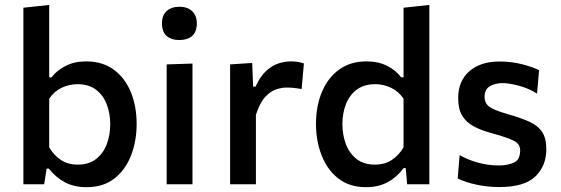

<svg xmlns="http://www.w3.org/2000/svg" viewBox="-20 -764 2324 796"><path d="M339 12Q287.5 12 249.2 -8.2Q211 -28.5 182.5 -65H173.5L163 0H77V-732L184 -743.5V-443.5H194Q214.5 -471.5 251.5 -490.5Q288.5 -509.5 337 -509.5Q404.5 -509.5 451.2 -475.5Q498 -441.5 522.2 -382.5Q546.5 -323.5 546.5 -250Q546.5 -180.5 523.8 -120.8Q501 -61 455 -24.5Q409 12 339 12ZM302.5 -81.5Q349 -81.5 379 -105.2Q409 -129 423 -167.2Q437 -205.5 437 -249Q437 -294.5 422.2 -332.2Q407.5 -370 377.5 -392.5Q347.5 -415 301 -415Q266.5 -415 235.2 -400Q204 -385 184 -355V-153Q203.5 -120 232.5 -100.8Q261.5 -81.5 302.5 -81.5Z M671 0V-497L778 -500.5V0ZM723 -598Q690.5 -598 671 -614.8Q651.5 -631.5 651.5 -667.5Q651.5 -701 671.2 -718.5Q691 -736 724 -736Q757 -736 776.5 -717.8Q796 -699.5 796 -667.5Q796 -631.5 776.5 -614.8Q757 -598 723 -598Z M934 0V-497L1025.5 -503L1029.5 -405H1039.5Q1059.5 -449 1085 -471.5Q1110.5 -494 1137 -501.8Q1163.5 -509.5 1186.5 -509.5Q1199 -509.5 1213.2 -507.5Q1227.5 -505.5 1240 -501L1230.5 -395Q1213 -398 1199 -399.5Q1185 -401 1167 -401Q1148.5 -401 1125 -393.5Q1101.5 -386 1079.2 -361.8Q1057 -337.5 1041 -288V0Z M1498 12Q1428 12 1382 -24.5Q1336 -61 1313 -120.8Q1290 -180.5 1290 -250Q1290 -323.5 1314.5 -382.5Q1339 -441.5 1385.8 -475.5Q1432.5 -509.5 1499.5 -509.5Q1548.5 -509.5 1585.2 -490.8Q1622 -472 1643 -443.5H1653V-732L1760 -743.5V0H1668L1662 -67H1653Q1624.5 -28.5 1586.2 -8.2Q1548 12 1498 12ZM1534.5 -81.5Q1575 -81.5 1604.2 -100.8Q1633.5 -120 1653 -153V-355Q1632.5 -385 1601.5 -400Q1570.5 -415 1535.5 -415Q1489.5 -415 1459.2 -392.5Q1429 -370 1414.2 -332.2Q1399.5 -294.5 1399.5 -249Q1399.5 -205.5 1413.8 -167.2Q1428 -129 1457.8 -105.2Q1487.5 -81.5 1534.5 -81.5Z M2050 11.5Q2001 11.5 1955 1.5Q1909 -8.5 1877.5 -24L1885.5 -121Q1919 -101.5 1961.5 -89.8Q2004 -78 2047.5 -78Q2083.5 -78 2110 -89.5Q2136.5 -101 2136.5 -141Q2136.5 -167 2110.2 -180.5Q2084 -194 2016.5 -212.5Q1975 -223.5 1944.2 -240Q1913.5 -256.5 1896.5 -284Q1879.5 -311.5 1879.5 -356.5Q1879.5 -428.5 1926 -468.8Q1972.5 -509 2050.5 -509Q2100 -509 2144 -497.8Q2188 -486.5 2215 -473L2206.5 -376Q2171.5 -398 2130.5 -408.8Q2089.5 -419.5 2064 -419.5Q2034.5 -419.5 2011.8 -407Q1989 -394.5 1989 -362Q1989 -336.5 2008.2 -321.8Q2027.5 -307 2088 -290Q2138.5 -275.5 2173.8 -259.8Q2209 -244 2227 -217.8Q2245 -191.5 2245 -145.5Q2245 -76.5 2199.5 -32.5Q2154 11.5 2050 11.5Z"/></svg>

Font: Heraclito Medium
Style: Regular
Weight: 500
Designer: Kostas Bartsokas (font) & Cristiano Sobral (main changes)
Foundry: Kostas Bartsokas (font) & Cristiano Sobral (main changes)
Version: Version 1.00;July 8, 2020;FontCreator 13.0.0.2655 64-bit